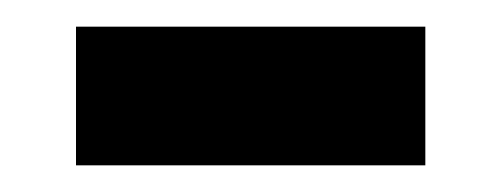

<svg xmlns="http://www.w3.org/2000/svg" viewBox="-20 -345 375 144"><path d="M37 -221V-325H299V-221Z"/></svg>

Font: Noto Sans Sora Sompeng SemiBold
Style: Regular
Weight: 600
Version: Version 2.101